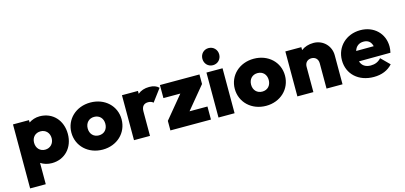

<svg xmlns="http://www.w3.org/2000/svg" viewBox="-76 -1271 4251 2017"><g transform="rotate(-15 2049.5 -262.5)"><path d="M342 10C484 10 582 -97 582 -244C582 -392 484 -499 342 -499C298 -499 257 -485 225 -463V-489H51V207H221V-25C254 -3 297 10 342 10ZM215 -245C215 -304 254 -344 311 -344C366 -344 406 -303 406 -245C406 -187 366 -145 310 -145C254 -145 215 -186 215 -245Z M895 11C1051 11 1167 -99 1167 -246C1167 -392 1051 -501 894 -501C737 -501 621 -391 621 -246C621 -99 738 11 895 11ZM798 -244C798 -304 837 -345 894 -345C951 -345 990 -305 990 -245C990 -185 952 -144 894 -144C837 -144 798 -185 798 -244Z M1236 0H1410V-266C1410 -320 1436 -347 1482 -347C1507 -347 1525 -339 1537 -327L1638 -462C1614 -487 1580 -499 1534 -499C1483 -499 1443 -485 1410 -458V-489H1236Z M1632 -104V0H2073V-142H1878L2079 -385V-489H1649V-347H1833Z M2155 0H2330V-489H2155ZM2151 -639C2151 -587 2189 -546 2242 -546C2295 -546 2334 -587 2334 -639C2334 -691 2295 -732 2242 -732C2189 -732 2151 -691 2151 -639Z M2672 11C2828 11 2944 -99 2944 -246C2944 -392 2828 -501 2671 -501C2514 -501 2398 -391 2398 -246C2398 -99 2515 11 2672 11ZM2575 -244C2575 -304 2614 -345 2671 -345C2728 -345 2767 -305 2767 -245C2767 -185 2729 -144 2671 -144C2614 -144 2575 -185 2575 -244Z M3330 -276V0H3504V-316C3504 -418 3425 -499 3320 -499C3268 -499 3222 -484 3187 -457V-489H3013V0H3187V-276C3187 -321 3217 -349 3259 -349C3300 -349 3330 -321 3330 -276Z M3843 11C3929 11 3998 -17 4047 -72L3956 -163C3927 -130 3890 -114 3843 -114C3786 -114 3748 -140 3733 -188L4076 -190C4082 -217 4084 -237 4084 -256C4084 -398 3978 -501 3830 -501C3677 -501 3563 -392 3563 -245C3563 -94 3678 11 3843 11ZM3733 -301C3747 -349 3783 -376 3832 -376C3882 -376 3912 -351 3924 -302Z"/></g></svg>

Font: MV Cash ExtraBold
Style: Regular
Weight: 800
Designer: Rodrigo Fuenzalida
Foundry: fragTYPE
Version: Version 1.100;Glyphs 3.1.2 (3151)